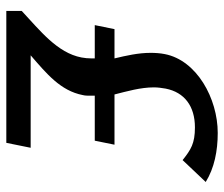

<svg xmlns="http://www.w3.org/2000/svg" viewBox="-72 -654 726 623"><g transform="rotate(90 291.5 -343.0)"><path d="M16 0H444L460 -79H160C220 -131 275 -176 289 -248C291 -256 291 -263 291 -271V-287H437L450 -351H287C277 -391 264 -435 264 -479C264 -492 266 -505 268 -517C280 -578 325 -612 394 -612C446 -612 466 -599 500 -572L571 -647C526 -675 470 -686 412 -686C300 -686 176 -618 156 -514C153 -499 152 -483 152 -468C152 -428 161 -389 170 -351H75L62 -287H170V-276C170 -265 169 -255 167 -244C152 -165 79 -109 16 -50Z"/></g></svg>

Font: KpSans
Style: BoldItalic
Weight: 700
Italic angle: -11°
Version: Version 0.66